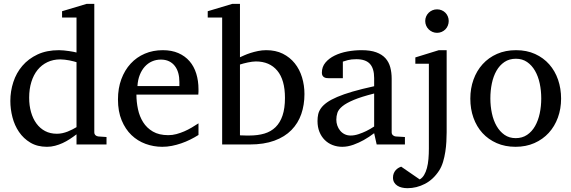

<svg xmlns="http://www.w3.org/2000/svg" viewBox="-20 -757 2994 1006"><path d="M380.9 -431.2Q374.5 -433.1 364.5 -435.8Q354.5 -438.5 343 -440.7Q331.5 -442.9 319.1 -444.3Q306.6 -445.8 295.9 -445.8Q258.8 -445.8 228.5 -431.4Q198.2 -417 177 -390.9Q155.8 -364.7 144.3 -327.6Q132.8 -290.5 132.8 -245.1Q132.8 -204.1 142.6 -169.7Q152.3 -135.3 170.9 -109.9Q189.5 -84.5 216.3 -70.3Q243.2 -56.2 277.8 -56.2Q293 -56.2 307.1 -59.3Q321.3 -62.5 334.5 -67.6Q347.7 -72.8 359.4 -78.9Q371.1 -85 380.9 -90.8ZM380.9 0V-53.2Q363.8 -40 345.5 -28.1Q327.1 -16.1 307.9 -7.3Q288.6 1.5 268.3 6.8Q248 12.2 226.1 12.2Q175.8 12.2 139.4 -9.5Q103 -31.2 79.6 -65.7Q56.2 -100.1 45.2 -142.8Q34.2 -185.5 34.2 -228Q34.2 -278.8 49.8 -326.9Q65.4 -375 97.2 -412.1Q128.9 -449.2 176.8 -471.7Q224.6 -494.1 289.1 -494.1Q300.8 -494.1 314.5 -492.7Q328.1 -491.2 341.1 -489.5Q354 -487.8 364.5 -485.6Q375 -483.4 380.9 -481.9V-665H305.2V-698.2L434.1 -736.8H474.1V-64Q474.1 -54.7 480 -48.8Q485.8 -43 495.1 -42L538.1 -39.1V0Z M1020 -49.8Q999 -36.6 976.3 -25.4Q953.6 -14.2 929.4 -5.9Q905.3 2.4 880.4 7.3Q855.5 12.2 830.1 12.2Q784.7 12.2 742.7 -3.2Q700.7 -18.6 668.7 -49.3Q636.7 -80.1 617.4 -126.7Q598.1 -173.3 598.1 -235.8Q598.1 -294.4 615.7 -342Q633.3 -389.6 664.6 -423.6Q695.8 -457.5 738.8 -475.8Q781.7 -494.1 833 -494.1Q879.4 -494.1 914.6 -478.8Q949.7 -463.4 973.1 -436.3Q996.6 -409.2 1008.3 -371.3Q1020 -333.5 1020 -289.1V-275.9Q1020 -268.1 1019 -261.2H694.8Q694.8 -223.1 702.9 -185.1Q710.9 -147 730 -116.7Q749 -86.4 781.2 -67.6Q813.5 -48.8 861.8 -48.8Q883.3 -48.8 904.3 -54.4Q925.3 -60.1 945.6 -68.8Q965.8 -77.6 984.4 -88.6Q1002.9 -99.6 1020 -110.8ZM919.9 -328.1Q919.9 -353 914.1 -374.3Q908.2 -395.5 896.2 -411.1Q884.3 -426.8 866 -435.8Q847.7 -444.8 822.8 -444.8Q797.9 -444.8 776.4 -435.3Q754.9 -425.8 738.5 -407.7Q722.2 -389.6 712.2 -364Q702.1 -338.4 700.2 -306.2H919.9Z M1575.2 -264.2Q1575.2 -207.5 1558.6 -159.4Q1542 -111.3 1507.1 -75.7Q1472.2 -40 1417.7 -20Q1363.3 0 1288.1 0H1144V-665H1068.4V-698.2L1197.3 -736.8H1237.3V-457Q1246.1 -460.9 1260.3 -467.3Q1274.4 -473.6 1292.7 -479.5Q1311 -485.4 1332 -489.7Q1353 -494.1 1375 -494.1Q1424.3 -494.1 1461.7 -475.6Q1499 -457 1524.4 -425.3Q1549.8 -393.6 1562.5 -351.8Q1575.2 -310.1 1575.2 -264.2ZM1473.1 -244.1Q1473.1 -338.4 1432.9 -386.7Q1392.6 -435.1 1320.3 -435.1Q1312 -435.1 1300.8 -433.6Q1289.6 -432.1 1278.1 -429.7Q1266.6 -427.2 1255.6 -424.3Q1244.6 -421.4 1237.3 -418.9V-47.9Q1245.6 -47.4 1254.4 -47.4Q1261.7 -46.9 1270 -46.9H1286.1Q1330.6 -46.9 1365.2 -57.1Q1399.9 -67.4 1423.8 -90.8Q1447.8 -114.3 1460.4 -151.9Q1473.1 -189.5 1473.1 -244.1Z M1940.4 -267.1Q1873 -250 1833.5 -233.4Q1793.9 -216.8 1773.7 -200Q1753.4 -183.1 1747.8 -165.8Q1742.2 -148.4 1742.2 -129.9Q1742.2 -114.3 1747.3 -99.4Q1752.4 -84.5 1762 -72.8Q1771.5 -61 1785.4 -54Q1799.3 -46.9 1817.4 -46.9Q1837.4 -46.9 1859.1 -54.2Q1880.9 -61.5 1898.9 -70.3Q1919.9 -80.6 1940.4 -94.2ZM1953.6 0 1940.4 -59.1Q1914.1 -39.1 1886.2 -23.4Q1874 -16.6 1860.4 -10.3Q1846.7 -3.9 1832.3 1.2Q1817.9 6.3 1803 9.3Q1788.1 12.2 1773.4 12.2Q1746.1 12.2 1722.4 2.9Q1698.7 -6.3 1681.2 -23.9Q1663.6 -41.5 1653.6 -66.4Q1643.6 -91.3 1643.6 -123Q1643.6 -141.6 1647.2 -158.2Q1650.9 -174.8 1662.1 -190.4Q1673.3 -206.1 1693.6 -220.5Q1713.9 -234.9 1746.8 -249Q1779.8 -263.2 1827.4 -277.1Q1875 -291 1940.4 -305.2V-348.1Q1940.4 -398.4 1918 -422.6Q1895.5 -446.8 1847.2 -446.8Q1820.8 -446.8 1802.2 -441.9Q1783.7 -437 1776.4 -434.1V-347.2H1703.6Q1696.8 -347.2 1690.2 -348.1Q1683.6 -349.1 1678.2 -352.3Q1672.9 -355.5 1669.7 -361.1Q1666.5 -366.7 1666.5 -376Q1666.5 -406.7 1685.1 -429Q1703.6 -451.2 1733.4 -465.8Q1763.2 -480.5 1800.3 -487.3Q1837.4 -494.1 1874.5 -494.1Q1920.9 -494.1 1951.4 -482.9Q1981.9 -471.7 1999.8 -451.7Q2017.6 -431.6 2024.9 -404.3Q2032.2 -377 2032.2 -344.2V-64Q2032.2 -54.7 2038.3 -48.8Q2044.4 -43 2053.2 -42L2101.6 -39.1V0Z M2320.3 -64Q2320.3 -41.5 2318.8 -14.9Q2317.4 11.7 2313.2 38.6Q2309.1 65.4 2301.5 90.8Q2293.9 116.2 2281.2 136.2Q2250.5 183.6 2206.5 206.3Q2162.6 229 2115.2 229Q2099.6 229 2085.9 225.8Q2072.3 222.7 2061.8 215.8Q2051.3 209 2045.2 198.5Q2039.1 188 2039.1 173.8Q2039.1 161.1 2043 151.6Q2046.9 142.1 2053 135Q2059.1 127.9 2066.9 123.3Q2074.7 118.7 2082 116.2L2179.2 183.1Q2192.9 175.3 2202.1 159.9Q2211.4 144.5 2217 123.3Q2222.7 102.1 2224.9 75.9Q2227.1 49.8 2227.1 21V-422.9H2156.2V-456.1L2279.3 -494.1H2320.3ZM2331.1 -647Q2331.1 -634.3 2326.4 -622.8Q2321.8 -611.3 2313.5 -603Q2305.2 -594.7 2293.9 -589.8Q2282.7 -585 2270 -585Q2257.3 -585 2246.1 -589.8Q2234.9 -594.7 2226.3 -603Q2217.8 -611.3 2212.9 -622.8Q2208 -634.3 2208 -647Q2208 -659.7 2212.9 -670.9Q2217.8 -682.1 2226.3 -690.4Q2234.9 -698.7 2246.1 -703.4Q2257.3 -708 2270 -708Q2282.7 -708 2293.9 -703.4Q2305.2 -698.7 2313.5 -690.4Q2321.8 -682.1 2326.4 -670.9Q2331.1 -659.7 2331.1 -647Z M2815.9 -241.2Q2815.9 -282.2 2807.9 -319.8Q2799.8 -357.4 2783.2 -386.2Q2766.6 -415 2741.7 -432.1Q2716.8 -449.2 2683.1 -449.2Q2648.4 -449.2 2623 -432.1Q2597.7 -415 2581.3 -386.2Q2564.9 -357.4 2557.1 -319.8Q2549.3 -282.2 2549.3 -241.2Q2549.3 -200.7 2557.4 -163.1Q2565.4 -125.5 2582 -96.7Q2598.6 -67.9 2623.5 -50.5Q2648.4 -33.2 2682.1 -33.2Q2716.3 -33.2 2741.7 -50.3Q2767.1 -67.4 2783.4 -96.2Q2799.8 -125 2807.9 -162.6Q2815.9 -200.2 2815.9 -241.2ZM2919.9 -240.2Q2919.9 -187 2903.1 -140.9Q2886.2 -94.7 2855.2 -60.8Q2824.2 -26.9 2780 -7.3Q2735.8 12.2 2681.2 12.2Q2626.5 12.2 2582.5 -7.1Q2538.6 -26.4 2507.8 -60.1Q2477.1 -93.8 2460.7 -139.9Q2444.3 -186 2444.3 -240.2Q2444.3 -293.5 2460.9 -339.8Q2477.5 -386.2 2508.8 -420.7Q2540 -455.1 2584.2 -474.6Q2628.4 -494.1 2684.1 -494.1Q2739.7 -494.1 2783.7 -474.1Q2827.6 -454.1 2857.9 -419.7Q2888.2 -385.3 2904.1 -339.1Q2919.9 -293 2919.9 -240.2Z"/></svg>

Font: Charis SIL Am
Style: Regular
Weight: 400
Foundry: SIL International
Version: Version 5.000